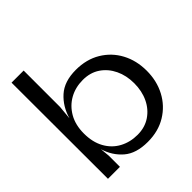

<svg xmlns="http://www.w3.org/2000/svg" viewBox="-191 -838 987 987"><g transform="rotate(-45 302.5 -344.5)"><path d="M45 0 44 -700H132V-435L125 -360Q144 -427 192 -470Q240 -513 324 -513Q401 -513 458.5 -478.5Q516 -444 547.5 -385Q579 -326 579 -252Q579 -178 547.5 -118.5Q516 -59 458.5 -24Q401 11 324 11Q240 11 193 -29.5Q146 -70 127 -133L132 -81V0ZM313 -52Q366 -52 405.5 -78.5Q445 -105 466.5 -150Q488 -195 488 -252Q488 -308 466.5 -353Q445 -398 406 -424.5Q367 -451 313 -451Q259 -451 216 -427Q173 -403 147.5 -358.5Q122 -314 122 -252Q122 -189 147 -144Q172 -99 215.5 -75.5Q259 -52 313 -52Z"/></g></svg>

Font: Panamera Medium
Style: Regular
Weight: 500
Designer: Bastien Sozeau
Foundry: NBR — Bastien Sozeau
Version: Version 3.002; ttfautohint (v1.8.4.7-5d5b);gftools[0.9.33]